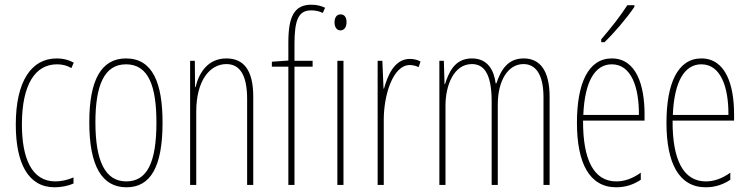

<svg xmlns="http://www.w3.org/2000/svg" viewBox="-20 -785 3182 815"><path d="M212 10C239 10 270 4 292 -6V-32C267 -21 240 -15 215 -15C114 -15 73 -114 73 -257C73 -427 130 -512 222 -512C244 -512 265 -507 283 -496L293 -519C272 -531 248 -537 221 -537C113 -537 47 -440 47 -256C47 -93 99 10 212 10Z M670 -264C670 -433 628 -537 515 -537C409 -537 359 -444 359 -266C359 -80 413 10 517 10C619 10 670 -77 670 -264ZM385 -266C385 -424 423 -512 515 -512C611 -512 644 -418 644 -265C644 -94 604 -15 516 -15C426 -15 385 -102 385 -266Z M941 -537C861 -537 824 -474 810 -415H808L807 -527H787V0H813V-311C813 -445 872 -513 941 -513C995 -513 1029 -471 1029 -365V0H1055V-375C1055 -488 1014 -537 941 -537Z M1307 -502V-527H1230V-598C1230 -701 1247 -741 1301 -741C1317 -741 1335 -738 1350 -730L1360 -752C1346 -759 1326 -765 1302 -765C1229 -765 1204 -715 1204 -605V-528L1134 -523V-502H1204V0H1230V-502Z M1426 -724C1406 -724 1400 -706 1400 -690C1400 -672 1408 -656 1425 -656C1441 -656 1451 -670 1451 -691C1451 -707 1445 -724 1426 -724ZM1438 -527H1412V0H1438Z M1720 -535C1653 -535 1625 -462 1610 -409H1608L1603 -527H1583V0H1609V-277C1609 -380 1647 -509 1720 -509C1734 -509 1749 -504 1757 -500L1765 -524C1751 -532 1733 -535 1720 -535Z M2203 -537C2137 -537 2107 -491 2087 -431H2084C2077 -486 2051 -537 1983 -537C1908 -537 1884 -474 1869 -428H1867L1864 -527H1845V0H1871V-337C1871 -422 1906 -513 1983 -513C2030 -513 2067 -479 2067 -355V0H2093V-341C2093 -444 2137 -513 2202 -513C2250 -513 2287 -475 2287 -372V0H2313V-374C2313 -487 2271 -537 2203 -537Z M2673 -756V-763H2643C2609 -711 2577 -671 2532 -618V-606H2546C2585 -643 2640 -707 2673 -756ZM2577 -537C2476 -537 2429 -429 2429 -264C2429 -94 2481 10 2596 10C2637 10 2672 -3 2700 -22V-52C2665 -27 2631 -15 2596 -15C2501 -15 2454 -106 2455 -273H2716V-301C2716 -421 2682 -537 2577 -537ZM2577 -512C2660 -512 2693 -414 2692 -297H2456C2462 -442 2507 -512 2577 -512Z M2957 -537C2856 -537 2809 -429 2809 -264C2809 -94 2861 10 2976 10C3017 10 3052 -3 3080 -22V-52C3045 -27 3011 -15 2976 -15C2881 -15 2834 -106 2835 -273H3096V-301C3096 -421 3062 -537 2957 -537ZM2957 -512C3040 -512 3073 -414 3072 -297H2836C2842 -442 2887 -512 2957 -512Z"/></svg>

Font: Noto Sans Myanmar ExtraCondensed Thin
Style: Regular
Weight: 100
Width: 2
Designer: Monotype Design Team
Foundry: Monotype Imaging Inc.
Version: Version 2.107